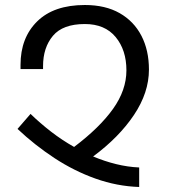

<svg xmlns="http://www.w3.org/2000/svg" viewBox="-20 -746 674 767"><path d="M536 1Q447 -2 361.5 -32.5Q276 -63 197.5 -114.5Q119 -166 50 -231L102 -291Q140 -254 184 -220Q228 -186 276 -159Q378 -236 431.5 -311Q485 -386 485 -465Q485 -546 442 -598Q399 -650 319 -650Q231 -650 191.5 -603Q152 -556 152 -482V-470H62V-487Q62 -595 128.5 -660.5Q195 -726 319 -726Q401 -726 458 -693.5Q515 -661 545 -603Q575 -545 575 -468Q575 -376 515 -286.5Q455 -197 352 -121Q397 -102 443.5 -90.5Q490 -79 536 -77Z"/></svg>

Font: Go Noto Current
Style: Regular
Weight: 400
Designer: Monotype Design Team
Foundry: Monotype Imaging Inc.
Version: Version 2.007; ttfautohint (v1.8) -l 8 -r 50 -G 200 -x 14 -D